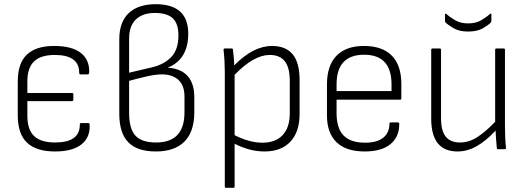

<svg xmlns="http://www.w3.org/2000/svg" viewBox="-20 -714 2517 919"><path d="M243 11Q154 11 109.5 -31Q65 -73 65 -162V-324Q65 -411 108.5 -452.5Q152 -494 239 -494Q324 -494 366.5 -461Q409 -428 407 -367Q406 -358 400 -358H365Q359 -358 359 -366Q359 -451 242 -451Q176 -451 143.5 -420.5Q111 -390 111 -325V-269H325Q331 -269 331 -263V-236Q331 -230 325 -230H111V-159Q111 -93 143.5 -62.5Q176 -32 244 -32Q362 -32 362 -117Q362 -125 368 -125H403Q409 -125 409 -116Q412 -56 369.5 -22.5Q327 11 243 11Z M726 11Q637 11 594 -33Q551 -77 551 -170V-526Q551 -609 596.5 -651.5Q642 -694 725 -694Q881 -694 881 -553Q881 -431 785 -391V-390Q848 -385 879 -349Q910 -313 910 -250V-176Q910 -84 863 -36.5Q816 11 726 11ZM598 -366 709 -392Q769 -407 801.5 -443Q834 -479 834 -544Q834 -601 807 -626.5Q780 -652 721 -652Q663 -652 630.5 -621Q598 -590 598 -529ZM727 -32Q863 -32 863 -176V-252Q863 -304 834.5 -331Q806 -358 754 -358Q724 -358 681 -348Q638 -338 598 -327V-174Q598 -98 628 -65Q658 -32 727 -32Z M1062 185Q1056 185 1056 179V-371Q1056 -395 1054.5 -423Q1053 -451 1050 -475Q1050 -482 1056 -482H1089Q1095 -482 1095 -476Q1097 -459 1099 -438.5Q1101 -418 1101 -401Q1192 -494 1282 -494Q1348 -494 1381 -454Q1414 -414 1414 -330V-168Q1414 -83 1370 -36Q1326 11 1246 11Q1175 11 1103 -26V179Q1103 185 1097 185ZM1271 -451Q1195 -451 1103 -356V-67Q1136 -50 1170 -40.5Q1204 -31 1236 -31Q1299 -31 1333 -67.5Q1367 -104 1367 -171V-327Q1367 -391 1343 -421Q1319 -451 1271 -451Z M1725 11Q1637 11 1591 -33Q1545 -77 1545 -162V-310Q1545 -400 1590.5 -447Q1636 -494 1722 -494Q1810 -494 1855.5 -447.5Q1901 -401 1901 -312V-243Q1901 -237 1895 -237H1591V-172Q1591 -100 1624.5 -65.5Q1658 -31 1727 -31Q1785 -31 1814.5 -55Q1844 -79 1844 -122Q1844 -128 1850 -128H1886Q1890 -128 1891 -123Q1892 -60 1849.5 -24.5Q1807 11 1725 11ZM1591 -278H1854V-310Q1854 -452 1723 -452Q1591 -452 1591 -310Z M2170 11Q2044 11 2044 -146V-476Q2044 -482 2050 -482H2085Q2091 -482 2091 -476V-149Q2091 -88 2113.5 -60Q2136 -32 2182 -32Q2225 -32 2265 -58Q2305 -84 2350 -131V-476Q2350 -482 2356 -482H2391Q2397 -482 2397 -476V-115Q2397 -87 2398 -60Q2399 -33 2402 -6Q2402 0 2395 0H2364Q2358 0 2358 -6Q2356 -26 2354.5 -47Q2353 -68 2352 -89Q2307 -40 2262 -14.5Q2217 11 2170 11ZM2221 -563Q2178 -563 2151 -579Q2124 -595 2113 -606Q2110 -608 2110 -614V-644Q2110 -647 2112 -648.5Q2114 -650 2117 -647Q2132 -633 2158 -617.5Q2184 -602 2221 -602Q2258 -602 2284 -617.5Q2310 -633 2325 -647Q2328 -650 2330 -648.5Q2332 -647 2332 -644V-614Q2332 -608 2329 -606Q2318 -594 2291 -578.5Q2264 -563 2221 -563Z"/></svg>

Font: Sofia Sans Semi Condensed Light
Style: Regular
Weight: 300
Designer: Botio Nikoltchev, Ani Petrova
Foundry: lettersoup
Version: Version 4.100; ttfautohint (v1.8.4.7-5d5b)